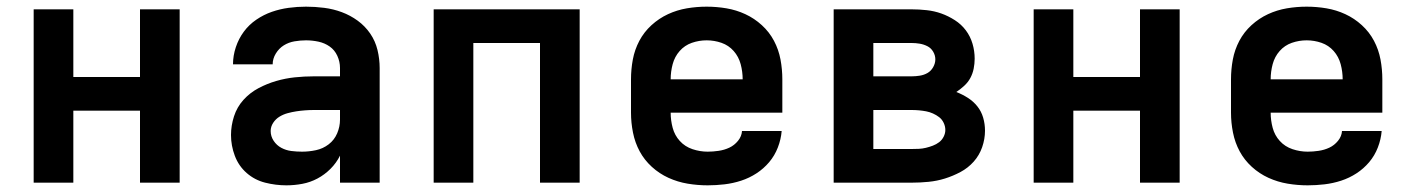

<svg xmlns="http://www.w3.org/2000/svg" viewBox="-20 -548 4240 576"><path d="M81 0V-520H200V-317H400V-520H519V0H400V-216H200V0Z M839 8Q807 8 775.5 0Q744 -8 720 -29Q696 -50 684.5 -80.5Q673 -111 673 -143Q673 -171 682 -199Q691 -227 710.5 -248.5Q730 -270 755.5 -283.5Q781 -297 808.5 -305Q836 -313 864.5 -316Q893 -319 922 -319H1000V-344Q1000 -363 992 -380.5Q984 -398 969 -408.5Q954 -419 935.5 -423Q917 -427 898 -427Q881 -427 863.5 -424Q846 -421 831.5 -412Q817 -403 807.5 -387.5Q798 -372 798 -355H679Q679 -381 687.5 -406.5Q696 -432 711.5 -453Q727 -474 749 -489Q771 -504 795.5 -512.5Q820 -521 846 -524.5Q872 -528 898 -528Q925 -528 952.5 -524.5Q980 -521 1005.5 -511.5Q1031 -502 1053 -486Q1075 -470 1090.5 -447.5Q1106 -425 1112.5 -398Q1119 -371 1119 -344V0H1000V-81Q989 -59 971.5 -41.5Q954 -24 932.5 -12.5Q911 -1 887 3.5Q863 8 839 8ZM886 -93Q907 -93 928 -97.5Q949 -102 966 -115Q983 -128 991.5 -148Q1000 -168 1000 -189V-218H922Q909 -218 895.5 -217Q882 -216 869 -214Q856 -212 843 -208.5Q830 -205 818.5 -198Q807 -191 799.5 -179.5Q792 -168 792 -155Q792 -139 801 -125.5Q810 -112 824 -104.5Q838 -97 854 -95Q870 -93 886 -93Z M1281 0V-520H1719V0H1600V-419H1400V0Z M2103 8Q2073 8 2043 3Q2013 -2 1985.5 -14.5Q1958 -27 1935.5 -47.5Q1913 -68 1899 -94Q1885 -120 1879 -150Q1873 -180 1873 -210V-310Q1873 -340 1878.5 -369.5Q1884 -399 1898 -425.5Q1912 -452 1934.5 -472.5Q1957 -493 1984 -505.5Q2011 -518 2040.5 -523Q2070 -528 2100 -528Q2130 -528 2159.5 -523Q2189 -518 2216 -505.5Q2243 -493 2265.5 -472.5Q2288 -452 2302 -425.5Q2316 -399 2321.5 -369.5Q2327 -340 2327 -310V-210H1992Q1992 -187 1998 -164.5Q2004 -142 2019.5 -125Q2035 -108 2057.5 -100.5Q2080 -93 2103 -93Q2119 -93 2136 -95.5Q2153 -98 2168 -105Q2183 -112 2194 -125.5Q2205 -139 2206 -155H2325Q2323 -130 2313.5 -105.5Q2304 -81 2287.5 -61.5Q2271 -42 2249.5 -28Q2228 -14 2203.5 -6Q2179 2 2153.5 5Q2128 8 2103 8ZM1992 -310H2208Q2208 -333 2202 -355.5Q2196 -378 2181 -395Q2166 -412 2144.5 -419.5Q2123 -427 2100 -427Q2077 -427 2055.5 -419.5Q2034 -412 2019 -395Q2004 -378 1998 -355.5Q1992 -333 1992 -310Z M2481 0V-520H2715Q2737 -520 2760 -517.5Q2783 -515 2804 -507.5Q2825 -500 2844.5 -487.5Q2864 -475 2877.5 -457Q2891 -439 2897.5 -417Q2904 -395 2904 -372Q2904 -357 2901 -342Q2898 -327 2891 -314Q2884 -301 2872.5 -290.5Q2861 -280 2849 -272Q2867 -265 2883.5 -254.5Q2900 -244 2912 -229Q2924 -214 2929.5 -195Q2935 -176 2935 -156Q2935 -131 2926.5 -106.5Q2918 -82 2901 -63Q2884 -44 2861.5 -32Q2839 -20 2815 -12.5Q2791 -5 2765.5 -2.5Q2740 0 2715 0ZM2600 -319H2715Q2727 -319 2739.5 -321Q2752 -323 2762.5 -329Q2773 -335 2779.5 -346.5Q2786 -358 2786 -370Q2786 -382 2779.5 -393Q2773 -404 2762 -409.5Q2751 -415 2739 -417Q2727 -419 2715 -419H2600ZM2600 -101H2715Q2726 -101 2736.5 -101.5Q2747 -102 2757.5 -104.5Q2768 -107 2778.5 -111Q2789 -115 2797.5 -121.5Q2806 -128 2811 -138Q2816 -148 2816 -158Q2816 -169 2811 -179.5Q2806 -190 2797.5 -196.5Q2789 -203 2779 -207.5Q2769 -212 2758.5 -214Q2748 -216 2737 -217Q2726 -218 2715 -218H2600Z M3081 0V-520H3200V-317H3400V-520H3519V0H3400V-216H3200V0Z M3903 8Q3873 8 3843 3Q3813 -2 3785.5 -14.5Q3758 -27 3735.5 -47.5Q3713 -68 3699 -94Q3685 -120 3679 -150Q3673 -180 3673 -210V-310Q3673 -340 3678.5 -369.5Q3684 -399 3698 -425.5Q3712 -452 3734.5 -472.5Q3757 -493 3784 -505.5Q3811 -518 3840.5 -523Q3870 -528 3900 -528Q3930 -528 3959.5 -523Q3989 -518 4016 -505.5Q4043 -493 4065.5 -472.5Q4088 -452 4102 -425.5Q4116 -399 4121.5 -369.5Q4127 -340 4127 -310V-210H3792Q3792 -187 3798 -164.5Q3804 -142 3819.5 -125Q3835 -108 3857.5 -100.5Q3880 -93 3903 -93Q3919 -93 3936 -95.5Q3953 -98 3968 -105Q3983 -112 3994 -125.5Q4005 -139 4006 -155H4125Q4123 -130 4113.5 -105.5Q4104 -81 4087.5 -61.5Q4071 -42 4049.5 -28Q4028 -14 4003.5 -6Q3979 2 3953.5 5Q3928 8 3903 8ZM3792 -310H4008Q4008 -333 4002 -355.5Q3996 -378 3981 -395Q3966 -412 3944.5 -419.5Q3923 -427 3900 -427Q3877 -427 3855.5 -419.5Q3834 -412 3819 -395Q3804 -378 3798 -355.5Q3792 -333 3792 -310Z"/></svg>

Font: Iosevka Aile
Style: Bold
Weight: 700
Designer: Belleve Invis
Foundry: Belleve Invis
Version: Version 28.0.1; ttfautohint (v1.8.4)